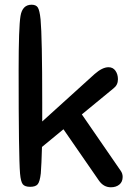

<svg xmlns="http://www.w3.org/2000/svg" viewBox="-20 -789 568 814"><path d="M65 -53Q59 -125 59 -491Q59 -674 67 -721.5Q75 -769 114 -769Q133 -769 140.5 -757Q148 -745 152 -707Q159 -632 159 -355V-274L381 -475Q414 -504 440 -504Q459 -504 469.5 -489Q480 -474 480 -453Q480 -429 462 -415L327 -304L491 -66Q500 -54 500 -39Q500 -18 486 -6.5Q472 5 450 5Q419 5 399 -24L249 -241L158 -166Q156 -92 153 -54Q149 -19 140 -8Q131 3 108 3Q85 3 76.5 -8Q68 -19 65 -53Z"/></svg>

Font: Sniglet
Style: Regular
Weight: 400
Designer: Haley Fiege
Foundry: Haley Fiege, Pablo Impallari, Brenda Gallo
Version: Version 2.000